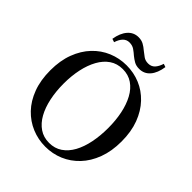

<svg xmlns="http://www.w3.org/2000/svg" viewBox="-254 -1105 1286 1286"><g transform="rotate(45 388.5 -462.5)"><path d="M196 -811Q206 -873 236.5 -908Q267 -943 313 -943Q341 -943 361.5 -931.5Q382 -920 399 -905Q418 -890 436.5 -876.5Q455 -863 482 -863Q511 -863 529 -882Q547 -901 558 -936L581 -928Q572 -865 542 -830Q512 -795 465 -795Q436 -795 416 -806.5Q396 -818 379 -832Q361 -848 341.5 -861.5Q322 -875 294 -875Q268 -875 249.5 -856.5Q231 -838 220 -803ZM389 18Q321 18 260 -7.5Q199 -33 152 -82Q105 -131 78 -203Q51 -275 51 -368Q51 -460 78 -531.5Q105 -603 152 -652.5Q199 -702 260 -727.5Q321 -753 389 -753Q457 -753 517.5 -728Q578 -703 625 -653.5Q672 -604 699 -532.5Q726 -461 726 -368Q726 -276 699 -204Q672 -132 625 -82.5Q578 -33 517.5 -7.5Q457 18 389 18ZM389 -18Q442 -18 481.5 -45Q521 -72 547 -119.5Q573 -167 586 -231Q599 -295 599 -368Q599 -441 586 -504Q573 -567 547 -615Q521 -663 481.5 -690Q442 -717 389 -717Q336 -717 296.5 -690Q257 -663 230.5 -615Q204 -567 190.5 -504Q177 -441 177 -368Q177 -295 190.5 -231Q204 -167 230.5 -119.5Q257 -72 296.5 -45Q336 -18 389 -18Z"/></g></svg>

Font: Noto Serif KR SemiBold
Style: Regular
Weight: 600
Designer: Ryoko NISHIZUKA 西塚涼子 (kana & ideographs); Frank Grießhammer (Latin, Greek & Cyrillic); Wenlong ZHANG 张文龙 (bopomofo); San
Foundry: Adobe
Version: Version 2.003-H1;hotconv 1.1.1;makeotfexe 2.6.0